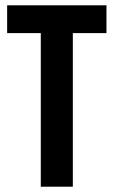

<svg xmlns="http://www.w3.org/2000/svg" viewBox="-20 -705 429 725"><path d="M382 -685V-580H255V0H134V-580H7V-685Z"/></svg>

Font: Khand Semibold
Style: Regular
Weight: 600
Designer: Devanagari: Sanchit Sawaria, Jyotish Sonowal; Latin: Satya Rajpurohit
Foundry: Indian Type Foundry
Version: Version 1.100;PS 1.0;hotconv 1.0.78;makeotf.lib2.5.61930; tt